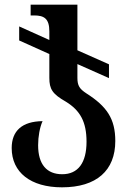

<svg xmlns="http://www.w3.org/2000/svg" viewBox="-20 -556 559 821"><path d="M245 245C393 245 473 173 473 47C473 -48 437 -101 349 -157C320 -176 311 -190 311 -223V-282L446 -222V-281L311 -341V-536H111V-490H126C169 -490 191 -476 191 -422V-385L62 -443V-383L191 -325V-223C191 -175 204 -154 262 -121C322 -84 350 -36 350 50C350 140 314 189 246 189C180 189 143 147 143 65C143 28 150 -11 162 -38C74 -37 30 4 30 77C30 181 111 245 245 245Z"/></svg>

Font: Noto Serif Georgian SemiCondensed Semi
Style: Regular
Weight: 600
Width: 4
Designer: Monotype Design Team
Foundry: Monotype Imaging Inc.
Version: Version 1.901